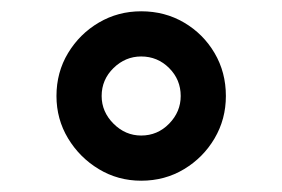

<svg xmlns="http://www.w3.org/2000/svg" viewBox="-20 -790 500 340"><path d="M230 -470Q189 -470 155 -490.5Q121 -511 100.5 -545Q80 -579 80 -620Q80 -662 100.5 -696Q121 -730 155 -750Q189 -770 230 -770Q272 -770 306 -750Q340 -730 360 -696Q380 -662 380 -620Q380 -579 360 -545Q340 -511 306 -490.5Q272 -470 230 -470ZM230 -550Q259 -550 279.5 -571Q300 -592 300 -620Q300 -649 279.5 -669.5Q259 -690 230 -690Q202 -690 181 -669.5Q160 -649 160 -620Q160 -592 181 -571Q202 -550 230 -550Z"/></svg>

Font: Goldman
Style: Regular
Weight: 400
Designer: Jaikishan Patel
Version: Version 1.000; ttfautohint (v1.8.3)